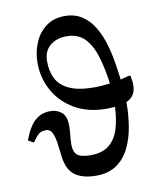

<svg xmlns="http://www.w3.org/2000/svg" viewBox="-82 -778 708 853"><g transform="rotate(-10 272.0 -351.5)"><path d="M380 -275Q296 -275 236 -310.5Q176 -346 144.5 -403.5Q113 -461 113 -527Q113 -577 131 -619.5Q149 -662 183.5 -687.5Q218 -713 267 -713Q313 -713 345.5 -691.5Q378 -670 399.5 -634Q421 -598 433.5 -555.5Q446 -513 453 -470Q460 -427 464 -392Q486 -397 501 -402L510 -401Q512 -389 513.5 -379Q515 -369 515 -360Q515 -332 504 -315Q493 -298 472 -289Q472 -231 463 -177.5Q454 -124 432.5 -81.5Q411 -39 374.5 -14.5Q338 10 284 10Q226 10 191 -13Q156 -36 147 -96Q143 -125 139.5 -155.5Q136 -186 127 -207Q118 -228 97 -228Q72 -228 58 -211.5Q44 -195 36 -183L11 -197Q16 -209 24 -227.5Q32 -246 45.5 -264.5Q59 -283 80 -295.5Q101 -308 132 -308Q160 -308 181.5 -291Q203 -274 203 -229Q203 -209 200.5 -187Q198 -165 198 -146Q198 -112 214.5 -98Q231 -84 275 -84Q328 -84 358.5 -109Q389 -134 402.5 -177.5Q416 -221 418 -277Q401 -275 380 -275ZM414 -383Q405 -450 389 -504.5Q373 -559 342.5 -591Q312 -623 260 -623Q215 -623 185.5 -598.5Q156 -574 156 -527Q156 -483 173 -449.5Q190 -416 231 -397Q272 -378 343 -378Q361 -378 379 -379.5Q397 -381 414 -383Z"/></g></svg>

Font: STIX Two Text Medium
Style: Regular
Weight: 500
Designer: Ross Mills, John Hudson & Paul Hanslow, Tiro Typeworks Ltd; with prior portions MicroPress Inc., and Coen Hoffman.
Foundry: Tiro Typeworks Ltd
Version: Version 2.13 b171